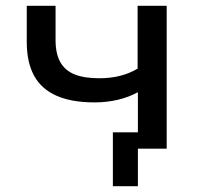

<svg xmlns="http://www.w3.org/2000/svg" viewBox="-20 -511 694 660"><path d="M454 129H368V-56H530V0H454ZM454 0V-194Q423 -177 385 -168Q347 -159 305 -159Q225 -159 173 -182.5Q121 -206 96.5 -252Q72 -298 72 -366V-491H171V-373Q171 -327 187 -298Q203 -269 236 -255.5Q269 -242 321 -242Q359 -242 391.5 -250Q424 -258 453 -275V-491H553V0Z"/></svg>

Font: Nunito Sans 10pt SemiExpanded Medium
Style: Regular
Weight: 500
Width: 6
Designer: Vernon Adams
Foundry: Vernon Adams
Version: Version 3.101;gftools[0.9.27]